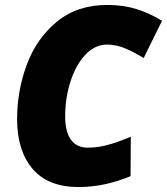

<svg xmlns="http://www.w3.org/2000/svg" viewBox="-20 -745 674 775"><path d="M49 -264Q49 -378 88 -483.5Q127 -589 209 -657Q291 -725 413 -725Q477 -725 530.5 -708.5Q584 -692 634 -661L560 -511Q513 -539 479.5 -552Q446 -565 412 -565Q363 -565 324.5 -524Q286 -483 264.5 -416Q243 -349 243 -275Q243 -213 266.5 -181Q290 -149 333 -149Q374 -149 413 -159.5Q452 -170 508 -193L507 -34Q402 10 297 10Q174 10 111.5 -63.5Q49 -137 49 -264Z"/></svg>

Font: Noto Sans Display Black
Style: Italic
Weight: 900
Italic angle: -12°
Designer: Monotype Design team
Foundry: Monotype Imaging Inc.
Version: Version 1.000